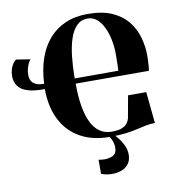

<svg xmlns="http://www.w3.org/2000/svg" viewBox="-102 -845 1083 1174"><g transform="rotate(-10 439.0 -258.0)"><path d="M791 -220 810.5 -25Q779 -24.5 752.8 -19.2Q726.5 -14 696.5 -6.8Q666.5 0.5 626 5.8Q585.5 11 525.5 11Q418 11 341.8 -31.8Q265.5 -74.5 224.8 -154.5Q184 -234.5 183.5 -346Q120.5 -345 79.8 -357.2Q39 -369.5 19.5 -395.2Q0 -421 0 -459.5Q0 -480 5.5 -498.5Q11 -517 20.2 -531.8Q29.5 -546.5 41.5 -554.5L129 -540.5Q120 -530.5 113.2 -515.5Q106.5 -500.5 102.5 -484Q98.5 -467.5 98.5 -451.5Q98.5 -428.5 106.5 -412.5Q114.5 -396.5 133.5 -387.8Q152.5 -379 185 -378.5Q189 -465.5 213 -534.8Q237 -604 279.8 -652.8Q322.5 -701.5 382.8 -727.2Q443 -753 520.5 -753Q611 -753 671.8 -725.8Q732.5 -698.5 768.8 -653Q805 -607.5 820.5 -551.5Q836 -495.5 836 -438Q836 -435.5 835.5 -417.8Q835 -400 833.5 -379Q832 -358 829.5 -345.5L375 -346Q375 -266 385.5 -205Q396 -144 416.8 -102.2Q437.5 -60.5 468.8 -39.5Q500 -18.5 541.5 -18.5Q581 -18.5 604 -27.5Q627 -36.5 638 -51Q649 -65.5 653 -81.5L678 -220ZM374.5 -378.5H645.5Q646.5 -388 647 -409Q647.5 -430 647.8 -451.8Q648 -473.5 648 -484Q648 -526.5 639.5 -569.2Q631 -612 614.5 -647.2Q598 -682.5 573.2 -704Q548.5 -725.5 515.5 -725.5Q475 -725.5 448 -698.8Q421 -672 405 -624.5Q389 -577 382 -514.2Q375 -451.5 374.5 -378.5ZM499.5 236.5Q482 236.5 464 233.2Q446 230 432 224V136.5Q440.5 138.5 451 139.5Q461.5 140.5 468 140.5Q500.5 140.5 523 128.2Q545.5 116 545.5 79.5Q545.5 65 541.2 50.2Q537 35.5 530 22.2Q523 9 515 0H532.5H547.5Q559.5 10.5 576.2 31Q593 51.5 606 78.8Q619 106 619 137Q619 171 603.2 193Q587.5 215 560.5 225.8Q533.5 236.5 499.5 236.5Z"/></g></svg>

Font: Merriweather 144pt ExtraBold
Style: Regular
Weight: 800
Version: Version 2.100